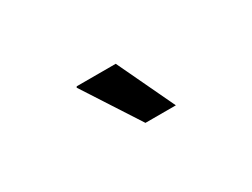

<svg xmlns="http://www.w3.org/2000/svg" viewBox="-31 -925 659 503"><g transform="rotate(-30 299.0 -673.5)"><path d="M308 -587 198 -757 200 -760H318L400 -587Z"/></g></svg>

Font: Chivo SemiBold
Style: Regular
Weight: 600
Designer: Hector Gatti
Foundry: Omnibus-Type
Version: Version 2.002